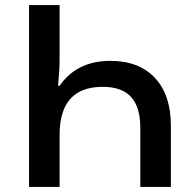

<svg xmlns="http://www.w3.org/2000/svg" viewBox="-20 -734 769 754"><path d="M94 -714H214V-494Q214 -462 208 -397H214Q282 -495 413 -495Q526 -495 588.5 -428Q651 -361 651 -241V0H531V-232Q531 -313 495 -353Q459 -393 383 -393Q214 -393 214 -204V0H94Z"/></svg>

Font: Noto Sans Georgian Medium
Style: Regular
Weight: 500
Designer: Monotype Design team
Foundry: Monotype Imaging Inc.
Version: Version 1.000